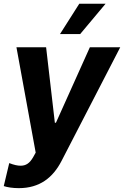

<svg xmlns="http://www.w3.org/2000/svg" viewBox="-25 -797 659 1021"><path d="M294 -615.8H401.3L536.6 -777.3H396.7ZM74.9 203.5C186.1 203.5 256.4 147.7 302.2 58.9L614.3 -545.5H452.8L272.4 -144.2H266.7L220.2 -545.5H62.5L164.8 14.6L152 37.6C132.8 71.7 112.6 84.2 84.5 84.2C68.5 84.2 49.7 80.3 24.1 70.3L-5 192.5C13.5 198.9 43 203.5 74.9 203.5Z"/></svg>

Font: TID UI
Style: Bold Italic
Weight: 700
Italic angle: -9.39999°
Designer: The TID Project Authors
Foundry: Bakken & Bæck
Version: Version 1.001;hotconv 1.0.109;makeotfexe 2.5.65596